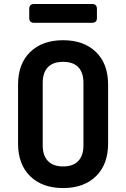

<svg xmlns="http://www.w3.org/2000/svg" viewBox="-20 -944 640 974"><path d="M300 10Q195 10 133.3 -49.9Q71.6 -109.9 71.6 -215.9V-514.1Q71.6 -620.7 133.3 -680.4Q195 -740 300 -740Q405 -740 466.7 -680.4Q528.4 -620.7 528.4 -514.6V-215.9Q528.4 -109.9 466.7 -49.9Q405 10 300 10ZM300 -99.7Q350.8 -99.7 377 -127.3Q403.3 -155 403.3 -205.9V-524.1Q403.3 -575.6 377.3 -603Q351.4 -630.3 300 -630.3Q249 -630.3 222.9 -603Q196.7 -575.6 196.7 -524.1V-205.9Q196.7 -155 223.2 -127.3Q249.6 -99.7 300 -99.7ZM153 -828.3Q128.3 -828.3 128.3 -853V-899.1Q128.3 -923.8 153 -923.8H447Q471.7 -923.8 471.7 -899.1V-853Q471.7 -828.3 447 -828.3Z"/></svg>

Font: Pitagon Sans Mono
Style: Regular
Weight: 400
Monospace: yes
Designer: Travis Tran
Foundry: Pitagon
Version: Version 1.001;gftools[0.9.26]